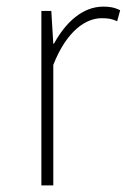

<svg xmlns="http://www.w3.org/2000/svg" viewBox="-20 -560 383 580"><path d="M105 0H141V-364C182 -468 240 -505 287 -505C308 -505 317 -503 334 -496L343 -529C325 -538 310 -540 292 -540C229 -540 178 -492 143 -428H141L135 -527H105Z"/></svg>

Font: Noto Sans CJK HK Thin
Style: Regular
Weight: 100
Designer: Ryoko NISHIZUKA 西塚涼子 (kana, bopomofo & ideographs); Paul D. Hunt (Latin, Greek & Cyrillic); Sandoll Communications 산돌커뮤니
Foundry: Adobe
Version: Version 2.004;hotconv 1.0.118;makeotfexe 2.5.65603